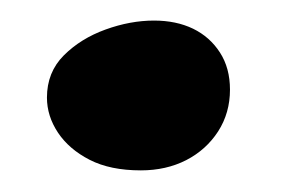

<svg xmlns="http://www.w3.org/2000/svg" viewBox="-20 -148 276 182"><path d="M113.5 13.5Q84.5 13.5 65 3.5Q45.5 -6.5 35 -22.2Q24.5 -38 24.5 -55.5Q24.5 -79.5 40.5 -95.5Q56.5 -111.5 80 -120Q103.5 -128.5 126 -128.5Q147 -128.5 163 -120.8Q179 -113 188.5 -98.2Q198 -83.5 198 -63Q198 -41 186.8 -23.5Q175.5 -6 156.5 3.8Q137.5 13.5 113.5 13.5Z"/></svg>

Font: Gluten
Style: Regular
Weight: 400
Designer: Tyler Finck
Foundry: Etcetera Type Company
Version: Version 1.300